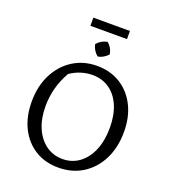

<svg xmlns="http://www.w3.org/2000/svg" viewBox="-164 -1046 1043 1174"><g transform="rotate(20 357.5 -458.5)"><path d="M350 9Q264 9 199 -31.5Q134 -72 97.5 -145Q61 -218 61 -316Q61 -416 100 -493Q139 -570 207.5 -613.5Q276 -657 363 -657Q450 -657 515.5 -616.5Q581 -576 618 -503Q655 -430 655 -333Q655 -232 616.5 -155Q578 -78 509.5 -34.5Q441 9 350 9ZM357 -49Q419 -49 466 -84Q513 -119 539 -181.5Q565 -244 565 -328Q565 -409 539.5 -469Q514 -529 467 -562Q420 -595 356 -595Q319 -595 282 -583.5Q245 -572 212 -549Q150 -440 150 -318Q150 -238 176 -177.5Q202 -117 249 -83Q296 -49 357 -49ZM240 -873V-926H478V-873ZM373 -817Q405 -789 411 -749Q399 -735 381 -724.5Q363 -714 345 -712Q314 -738 305 -778Q333 -810 373 -817Z"/></g></svg>

Font: Piazzolla
Style: Regular
Weight: 400
Designer: Juan Pablo del Peral
Foundry: Huerta Tipografica
Version: Version 1.330